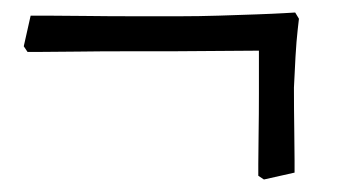

<svg xmlns="http://www.w3.org/2000/svg" viewBox="-20 -317 546 307"><path d="M402 -30 393 -36Q393 -36 393 -54.5Q393 -73 393.5 -103Q394 -133 394 -168Q394 -203 394 -236L253 -235Q219 -235 179.5 -235Q140 -235 104.5 -234.5Q69 -234 46.5 -234Q24 -234 24 -234L18 -243L29 -292Q29 -292 53.5 -292Q78 -292 115.5 -291.5Q153 -291 194 -291Q235 -291 268 -291Q298 -291 330 -292Q362 -293 390 -294Q418 -295 435 -296Q452 -297 452 -297L458 -287Q458 -287 456 -269.5Q454 -252 452.5 -226.5Q451 -201 450 -177Q450 -142 450.5 -111Q451 -80 451 -60.5Q451 -41 451 -41Z"/></svg>

Font: Alegreya
Style: Regular
Weight: 400
Designer: Juan Pablo del Peral
Foundry: Huerta Tipografica
Version: Version 2.009